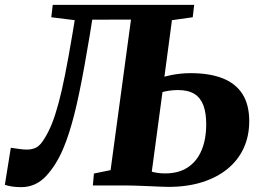

<svg xmlns="http://www.w3.org/2000/svg" viewBox="-46 -763 1076 790"><path d="M41.5 7Q20.5 7 4 4.5Q-12.5 2 -26 -2.5L-1.5 -155Q19 -152 35.2 -149.8Q51.5 -147.5 64.5 -147.5Q88 -147.5 104.8 -157Q121.5 -166.5 138.5 -195.5Q154 -220.5 167.5 -254Q181 -287.5 194.2 -336Q207.5 -384.5 221.5 -454.5Q235.5 -524.5 252 -623L261.5 -680L165 -692L171 -743H753L747 -692L661.5 -680L630.5 -447.5Q641 -450.5 658 -454Q675 -457.5 696 -459.8Q717 -462 738.5 -462Q816.5 -462 870.2 -440.8Q924 -419.5 951.8 -375.8Q979.5 -332 979.5 -264.5Q979.5 -203 956.5 -153.2Q933.5 -103.5 890 -68Q846.5 -32.5 785 -13.2Q723.5 6 646.5 6Q637 6 614 5Q591 4 563 2.8Q535 1.5 509.8 0.8Q484.5 0 469.5 0H336L340.5 -49L409 -63L493 -682.5L333.5 -682L323.5 -619Q312 -549.5 301.2 -490.5Q290.5 -431.5 280.2 -382Q270 -332.5 259.5 -291.5Q249 -250.5 238 -216.2Q227 -182 215 -153.5Q186 -84 143.5 -38.5Q101 7 41.5 7ZM634 -49.5Q689.5 -49.5 727 -74.5Q764.5 -99.5 783.5 -145Q802.5 -190.5 802.5 -252Q802.5 -298.5 790.8 -329.8Q779 -361 753.5 -376.8Q728 -392.5 686 -392.5Q668 -392.5 649.5 -389.8Q631 -387 622.5 -384L578.5 -56.5Q589.5 -53.5 602.8 -51.5Q616 -49.5 634 -49.5Z"/></svg>

Font: Merriweather 28pt Black
Style: Italic
Weight: 900
Italic angle: -7.8°
Version: Version 2.101